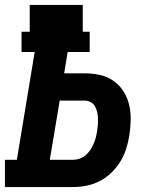

<svg xmlns="http://www.w3.org/2000/svg" viewBox="-21 -755 641 775"><path d="M-1 0V-110H47L119 -545H66V-627H99V-735H313V-627H341V-545H252L238 -459H320Q352 -459 382 -452.5Q412 -446 436.5 -429Q461 -412 477 -387Q493 -362 500 -333Q507 -304 506.5 -272Q506 -240 501 -209Q497 -182 488.5 -155Q480 -128 465 -103.5Q450 -79 428.5 -58Q407 -37 381.5 -24Q356 -11 328.5 -5.5Q301 0 273 0ZM273 -110Q287 -110 300 -114.5Q313 -119 324 -128Q335 -137 343 -149Q351 -161 356.5 -173.5Q362 -186 365.5 -199.5Q369 -213 371 -226Q373 -239 374 -252Q375 -265 374.5 -278Q374 -291 371 -303.5Q368 -316 362 -326.5Q356 -337 344.5 -343Q333 -349 320 -349H220L180 -110Z"/></svg>

Font: Iosevka Curly Slab XBdExObl
Style: Regular
Weight: 800
Width: 7
Italic angle: -9°
Monospace: yes
Designer: Belleve Invis
Foundry: Belleve Invis
Version: Version 11.1.0; ttfautohint (v1.8.3)